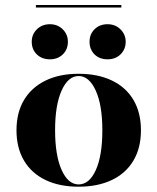

<svg xmlns="http://www.w3.org/2000/svg" viewBox="-20 -718 615 750"><path d="M287.1 11.3Q212.1 11.3 157.7 -14.9Q103.2 -41.1 73.8 -90.7Q44.4 -140.3 44.4 -208.9Q44.4 -278.2 73.8 -327.4Q103.2 -376.6 157.7 -403.2Q212.1 -429.8 287.1 -429.8Q362.1 -429.8 416.9 -403.6Q471.8 -377.4 501.2 -327.8Q530.6 -278.2 530.6 -208.9Q530.6 -140.3 501.2 -90.7Q471.8 -41.1 416.9 -14.9Q362.1 11.3 287.1 11.3ZM287.1 2.4Q329 2.4 354.4 -54Q379.8 -110.5 379.8 -208.9Q379.8 -307.3 354 -364.1Q328.2 -421 287.1 -421Q246 -421 220.6 -364.1Q195.2 -307.3 195.2 -209.7Q195.2 -111.3 220.6 -54.4Q246 2.4 287.1 2.4ZM400 -486.3Q368.5 -486.3 349.2 -505.6Q329.8 -525 329.8 -554.8Q329.8 -584.7 349.6 -604Q369.4 -623.4 400 -623.4Q430.6 -623.4 450.8 -603.2Q471 -583.1 471 -554.8Q471 -525.8 451.2 -506Q431.5 -486.3 400 -486.3ZM175 -486.3Q143.5 -486.3 123.8 -505.6Q104 -525 104 -554.8Q104 -583.9 124.2 -603.6Q144.4 -623.4 175 -623.4Q204.8 -623.4 225 -603.6Q245.2 -583.9 245.2 -554.8Q245.2 -525 225.4 -505.6Q205.6 -486.3 175 -486.3ZM120.2 -688.7V-698.4H454V-688.7Z"/></svg>

Font: Playfair 144pt SemiExpanded Black
Style: Regular
Weight: 900
Width: 6
Designer: Claus Eggers Sørensen
Foundry: Claus Eggers Sørensen
Version: Version 2.203